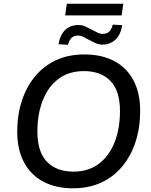

<svg xmlns="http://www.w3.org/2000/svg" viewBox="-20 -1008 815 1037"><path d="M374 9Q283 9 215.5 -26Q148 -61 110.5 -130Q73 -199 73 -296Q73 -386 97.5 -462Q122 -538 169 -595Q216 -652 283 -683Q350 -714 436 -714Q528 -714 595.5 -679Q663 -644 700 -575.5Q737 -507 737 -410Q737 -319 712.5 -243Q688 -167 641 -110Q594 -53 527 -22Q460 9 374 9ZM376 -81Q458 -81 514 -123.5Q570 -166 599 -240Q628 -314 628 -408Q628 -518 576.5 -571Q525 -624 433 -624Q352 -624 296 -582Q240 -540 211 -466Q182 -392 182 -298Q182 -187 234 -134Q286 -81 376 -81ZM332 -925 341 -988H646L637 -925ZM533 -767Q513 -767 494 -776Q475 -785 458 -794Q443 -802 429.5 -809Q416 -816 402 -816Q380 -816 367 -804Q354 -792 347 -766L296 -769Q302 -804 316.5 -827Q331 -850 353 -861.5Q375 -873 403 -873Q424 -873 442 -864.5Q460 -856 477 -847Q493 -839 506.5 -832Q520 -825 534 -825Q557 -825 569.5 -837Q582 -849 589 -875L640 -872Q632 -820 603 -793.5Q574 -767 533 -767Z"/></svg>

Font: Nunito Sans 12pt SemiBold
Style: Italic
Weight: 600
Italic angle: -9°
Designer: Vernon Adams
Foundry: Vernon Adams
Version: Version 3.101;gftools[0.9.27]